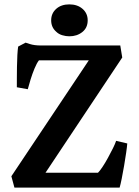

<svg xmlns="http://www.w3.org/2000/svg" viewBox="-20 -858 635 878"><path d="M32 -52 386 -582H158Q148 -569.1 138 -545Q128 -521 120 -495Q112 -468.9 107 -450L57 -459Q57 -474 57.1 -499Q57.2 -524 57.6 -552.5Q58 -581 59.4 -606.1Q60.9 -631.2 63 -645L97 -663Q97 -663 117 -656.5Q137 -650 168 -650H530L539 -595L188 -68H428Q436 -75.7 448.5 -94.3Q461 -113 473.5 -136Q486 -159 496.5 -180Q507 -201 511 -214L562 -202Q561 -187.6 557 -160Q553 -132.3 547.5 -100Q542 -67.7 536.5 -40.5Q531 -13.3 527 0H46ZM214 -765Q214 -797 237 -817.5Q260 -838 297 -838Q334 -838 357.5 -817.5Q381 -797 381 -765Q381 -731 356.5 -711.5Q332 -692 297 -692Q281 -692 264.5 -697Q248 -702 237 -713Q214 -733 214 -765Z"/></svg>

Font: Buenard
Style: Regular
Weight: 400
Version: Version 2.000